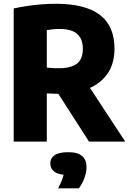

<svg xmlns="http://www.w3.org/2000/svg" viewBox="-20 -770 704 1044"><path d="M54.5 0V-724Q88.5 -731.5 126 -737.2Q163.5 -743 203 -746.2Q242.5 -749.5 283.5 -749.5Q442.5 -749.5 522.5 -689.5Q602.5 -629.5 602.5 -505Q602.5 -424.5 565 -370Q527.5 -315.5 459.2 -287.8Q391 -260 299 -260Q280 -260 265.2 -260.8Q250.5 -261.5 234.5 -262V0ZM464 0 246.5 -339H438.5L661 0ZM301 -399Q365 -399 397.8 -423.5Q430.5 -448 430.5 -505Q430.5 -542 416.2 -565.8Q402 -589.5 374.5 -601Q347 -612.5 306 -612.5Q284.5 -612.5 267.2 -610.8Q250 -609 234.5 -606V-402.5Q245.5 -401.5 256 -400.5Q266.5 -399.5 277.2 -399.2Q288 -399 301 -399ZM296 254Q314.5 219 321.8 195.2Q329 171.5 329 145.5L365 181.5H352Q300 181.5 276.8 164.5Q253.5 147.5 253.5 119Q253.5 90 277 73.8Q300.5 57.5 351.5 57.5Q403.5 57.5 427 78.8Q450.5 100 450.5 139Q450.5 167.5 438.5 199.2Q426.5 231 408.5 254Z"/></svg>

Font: Encode Sans SC SemiCondensed ExtraBold
Style: Regular
Weight: 800
Width: 4
Designer: Multiple Designers
Foundry: Impallari Type
Version: Version 3.002